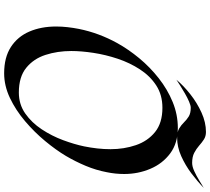

<svg xmlns="http://www.w3.org/2000/svg" viewBox="-64 -910 1018 930"><g transform="rotate(90 445.0 -445.0)"><path d="M335 43.9Q257.8 43.9 207.5 11.2Q157.2 -21.5 132.8 -78.4Q108.4 -135.3 108.4 -208Q108.4 -235.8 111.6 -263.4Q114.7 -291 120.1 -318.4Q139.6 -415 189 -504.4Q218.8 -558.1 262 -610.4Q305.2 -662.6 358.9 -704.8Q412.6 -747.1 473.6 -772.2Q534.7 -797.4 600.1 -797.4Q673.3 -797.4 722.9 -760.5Q772.5 -723.6 797.6 -664.3Q822.8 -605 822.8 -537.6Q822.8 -516.1 820.6 -494.9Q818.4 -473.6 814 -452.6Q804.2 -400.9 783.2 -350.8Q762.2 -300.8 735.4 -255.4Q706.5 -207 663.3 -154.8Q620.1 -102.5 566.9 -57.4Q513.7 -12.2 454.6 15.9Q395.5 43.9 335 43.9ZM502 -722.7Q439.9 -722.7 394 -692.9Q348.1 -663.1 316.2 -614Q284.2 -564.9 264.6 -506.3Q245.1 -447.8 236.1 -388.7Q227.1 -329.6 227.1 -281.2Q227.1 -214.8 245.8 -156.7Q264.6 -98.6 308.6 -63Q352.5 -27.3 428.2 -27.3Q485.4 -27.3 529.8 -58.3Q574.2 -89.4 606.4 -138.2Q638.7 -187 658.9 -241.7Q679.2 -296.4 689 -343.8Q695.3 -375 699 -407.2Q702.6 -439.5 702.6 -471.7Q702.6 -536.6 683.1 -594Q663.6 -651.4 619.6 -687Q575.7 -722.7 502 -722.7ZM890.1 -922.9Q858.9 -892.6 819.6 -863Q780.3 -833.5 736.1 -813.7Q691.9 -793.9 646.5 -793.9Q618.7 -793.9 602.1 -804Q585.4 -814 573 -826.9Q560.5 -839.8 544.7 -849.9Q528.8 -859.9 502 -859.9Q490.7 -859.9 472.2 -851.8Q453.6 -843.8 433.1 -832Q412.6 -820.3 394.5 -808.8Q376.5 -797.4 366.2 -790.5Q394.5 -824.7 436.3 -857.7Q478 -890.6 525.4 -912.1Q572.8 -933.6 619.1 -933.6Q640.1 -933.6 655.5 -923.6Q670.9 -913.6 686 -900.1Q701.2 -886.7 720.5 -876.7Q739.7 -866.7 769 -866.7Q786.6 -866.7 809.1 -877Q831.5 -887.2 853.3 -900.6Q875 -914.1 890.1 -922.9Z"/></g></svg>

Font: Lugrasimo
Style: Regular
Weight: 400
Designer: The DocRepair Project, Astigmatic (AOETI)
Foundry: Google
Version: Version 1.001